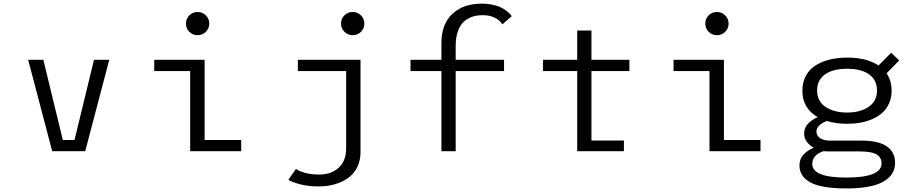

<svg xmlns="http://www.w3.org/2000/svg" viewBox="-20 -827 5010 1050"><path d="M494 -500H577.5L446 0H265.5L134 -500H217L323.5 -61.5H387.5Z M1105.8 -653Q1087 -634.5 1060.5 -634.5Q1034 -634.5 1015.5 -653Q997 -671.5 997 -698Q997 -724.5 1015.5 -743Q1034 -761.5 1060.5 -761.5Q1087 -761.5 1105.8 -743Q1124.5 -724.5 1124.5 -698Q1124.5 -671.5 1105.8 -653ZM1099 -61.5H1299V0H1020V-438.5H823.5V-500H1099Z M1845 -698Q1845 -725 1863.5 -743.2Q1882 -761.5 1909 -761.5Q1935.5 -761.5 1954 -743Q1972.5 -724.5 1972.5 -698Q1972.5 -671.5 1954 -653Q1935.5 -634.5 1909 -634.5Q1882.5 -634.5 1863.8 -653Q1845 -671.5 1845 -698ZM1951.5 -500V5.5Q1951.5 52.5 1932.8 89Q1914 125.5 1881.8 147.8Q1849.5 170 1809.2 181.2Q1769 192.5 1723 192.5Q1664.5 192.5 1619 180.2Q1573.5 168 1557 156.5L1598.5 96.5Q1610.5 107 1644.8 117.2Q1679 127.5 1725 127.5Q1792 127.5 1832.5 90Q1873 52.5 1873 -15.5V-438.5H1609V-500Z M2225 -500H2394V-590.5Q2394 -695.5 2453.8 -751.2Q2513.5 -807 2614.5 -807Q2651 -807 2682 -799.2Q2713 -791.5 2732.2 -779.5Q2751.5 -767.5 2762.5 -757.2Q2773.5 -747 2778.5 -738.5L2727.5 -694Q2693.5 -744 2619.5 -744Q2588.5 -744 2563 -735.5Q2537.5 -727 2516.5 -708.2Q2495.5 -689.5 2483.8 -655.5Q2472 -621.5 2472 -575V-500H2736.5V-438.5H2472V0H2394V-438.5H2225Z M3214.5 -58.5H3392V0H3136.5V-438.5H2949.5V-500H3136.5V-660H3214.5V-500H3422V-438.5H3214.5Z M3945.8 -653Q3927 -634.5 3900.5 -634.5Q3874 -634.5 3855.5 -653Q3837 -671.5 3837 -698Q3837 -724.5 3855.5 -743Q3874 -761.5 3900.5 -761.5Q3927 -761.5 3945.8 -743Q3964.5 -724.5 3964.5 -698Q3964.5 -671.5 3945.8 -653ZM3939 -61.5H4139V0H3860V-438.5H3663.5V-500H3939Z M4613 -150Q4551.5 -150 4501.5 -165.5Q4445 -142.5 4445 -108Q4445 -84 4465.8 -71Q4486.5 -58 4520 -58H4694Q4783.5 -58 4829.2 -26.8Q4875 4.5 4875 63.5Q4875 130 4810 166.8Q4745 203.5 4608.5 203.5Q4473 203.5 4412.5 171Q4352 138.5 4352 77.5Q4352 42 4374.5 18.2Q4397 -5.5 4430 -19Q4406 -32.5 4391.8 -52.5Q4377.5 -72.5 4377.5 -96Q4377.5 -127.5 4398.8 -150.2Q4420 -173 4452 -186.5Q4368 -234 4368 -331Q4368 -377.5 4387.5 -413.2Q4407 -449 4441.2 -470Q4475.5 -491 4518.8 -501.5Q4562 -512 4613 -512Q4719.5 -512 4784.5 -469L4853.5 -538.5L4897.5 -496.5L4828.5 -426Q4856 -386.5 4856 -331Q4856 -293.5 4842.5 -262.8Q4829 -232 4806.2 -211.2Q4783.5 -190.5 4752 -176.5Q4720.5 -162.5 4685.8 -156.2Q4651 -150 4613 -150ZM4613 -211.5Q4685 -211.5 4730.5 -242.8Q4776 -274 4776 -331.5Q4776 -389.5 4733 -420.2Q4690 -451 4613 -451Q4535 -451 4491.8 -420.2Q4448.5 -389.5 4448.5 -331.5Q4448.5 -274 4494.2 -242.8Q4540 -211.5 4613 -211.5ZM4422 69.5Q4422 144 4608.5 144Q4801 144 4801 66.5Q4801 34 4773.8 17.5Q4746.5 1 4678 1H4503Q4494 1 4484 -0.5Q4422 20.5 4422 69.5Z"/></svg>

Font: League Mono Light
Style: Regular
Weight: 300
Width: 6
Designer: Tyler Finck
Foundry: The League of Moveable Type / Tyler Finck
Version: Version 2.210